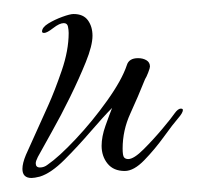

<svg xmlns="http://www.w3.org/2000/svg" viewBox="-20 -255 281 274"><path d="M37 -3Q33 -2 30 -1.5Q27 -1 25 -1Q12 -1 12 -14Q12 -22 17 -34L49 -105Q58 -125 68 -154Q78 -183 78 -208Q78 -212 77 -217Q76 -222 71 -222Q65 -222 56 -215Q47 -208 43 -208Q40 -208 40 -210Q40 -216 49 -221.5Q58 -227 69 -231Q80 -235 85 -235Q99 -235 105.5 -226Q112 -217 112 -204Q112 -190 102.5 -166.5Q93 -143 80 -116.5Q67 -90 54 -67Q41 -44 34 -31Q31 -25 31 -22Q31 -16 37 -16Q43 -16 48 -20Q64 -31 88 -56.5Q112 -82 133 -111.5Q154 -141 161 -162Q164 -172 177 -172Q184 -172 189 -169Q194 -166 194 -160Q194 -158 191.5 -151.5Q189 -145 187 -142Q177 -117 166 -93Q155 -69 155 -43Q155 -33 157 -30.5Q159 -28 163 -28Q171 -28 185 -42Q199 -56 212 -71.5Q225 -87 229 -93Q234 -100 238 -100Q241 -100 241 -98Q241 -94 234 -86Q227 -78 214 -60Q201 -42 186 -26.5Q171 -11 158 -11Q142 -11 133.5 -21.5Q125 -32 125 -47Q125 -60 130.5 -75.5Q136 -91 140 -101Q128 -89 109.5 -67.5Q91 -46 72 -27Q53 -8 37 -3Z"/></svg>

Font: Fuggles
Style: Regular
Weight: 400
Designer: Rob Leuschke
Foundry: Robert E. Leuschke
Version: Version 1.100; ttfautohint (v1.8.3)